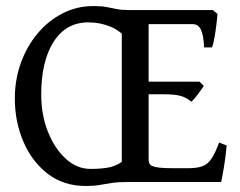

<svg xmlns="http://www.w3.org/2000/svg" viewBox="-20 -599 790 632"><path d="M695.8 -553.2Q694.8 -538.1 692.1 -516.4Q689.5 -494.6 685.8 -474.4Q682.1 -454.1 678.2 -442.9H651.9Q649.9 -484.4 641.1 -502Q632.3 -519.5 614.7 -519.5H445.8L458.5 -565.9H680.7ZM650.9 -315.9Q642.6 -303.7 630.4 -287.4Q618.2 -271 609.4 -264.2Q595.2 -276.9 576.7 -282.7Q558.1 -288.6 520 -288.6H439.5L450.2 -330.1H636.7ZM726.1 -120.1Q722.7 -81.5 716.8 -47.1Q710.9 -12.7 708 0H317.9V-24.4Q380.9 -37.1 380.9 -51.8V-513.2Q380.9 -518.6 365.5 -526.6Q350.1 -534.7 317.9 -541V-565.9H458.5H534.2V-541Q503.9 -534.7 486.6 -531.7Q469.2 -528.8 469.2 -522.9V-74.2Q469.2 -65.4 472.7 -59.1Q476.1 -52.7 492.7 -49.1Q509.3 -45.4 548.8 -45.4H601.1Q628.9 -45.4 646.2 -51.8Q663.6 -58.1 676 -76.4Q688.5 -94.7 701.2 -129.9ZM404.3 -461.4Q381.3 -495.1 345.9 -510.3Q310.5 -525.4 271 -525.4Q197.3 -525.4 156.5 -461.4Q115.7 -397.5 115.7 -287.6Q115.7 -220.7 137.9 -165Q160.2 -109.4 196.8 -76.2Q233.4 -43 277.8 -43Q316.4 -43 341.6 -48.6Q366.7 -54.2 389.6 -72.8Q405.3 -58.6 407.7 -41.5Q410.2 -24.4 407.7 -12.2Q405.3 0 405.3 0Q369.6 0 348.1 3.2Q326.7 6.3 308.3 9.8Q290 13.2 262.2 13.2Q189 13.2 136.7 -27.3Q84.5 -67.9 56.6 -133.5Q28.8 -199.2 28.8 -274.9Q28.8 -335.9 48.3 -390.9Q67.9 -445.8 103.3 -488.3Q138.7 -530.8 185.8 -554.9Q232.9 -579.1 288.1 -579.1Q313.5 -579.1 330.3 -575.9Q347.2 -572.8 363.8 -569.3Q380.4 -565.9 405.3 -565.9Q402.8 -559.1 402.3 -542.2Q401.9 -525.4 402.3 -506.8Q402.8 -488.3 403.6 -474.9Q404.3 -461.4 404.3 -461.4Z"/></svg>

Font: Dai Banna SIL
Style: Regular
Weight: 400
Designer: Victor Gaultney
Foundry: SIL International
Version: Version 4.000